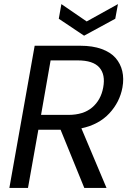

<svg xmlns="http://www.w3.org/2000/svg" viewBox="-20 -921 648 941"><path d="M485.8 -492.2Q497.6 -555.2 467 -590.1Q436.5 -625 360.8 -625H228L181.2 -357.9H314.9Q388.7 -357.9 431.6 -394.3Q474.6 -430.7 485.8 -492.2ZM149.9 -696.8H374Q434.1 -696.8 478 -680.9Q522 -665 546.4 -637Q570.8 -608.9 579.3 -572.3Q587.9 -535.6 580.1 -492.2Q566.9 -420.4 515.9 -365.5Q464.8 -310.5 378.9 -292L502 0H393.1L276.9 -285.2H168L117.2 0H25.9ZM404.8 -815.9 558.1 -900.9 544.9 -829.1 392.1 -746.1 268.1 -829.1 280.8 -900.9Z"/></svg>

Font: SVN-Poppins
Style: Italic
Weight: 400
Italic angle: -10°
Designer: Ninad Kale (Devanagari), Jonny Pinhorn (Latin)
Foundry: Indian Type Foundry
Version: Version 3.002 2017